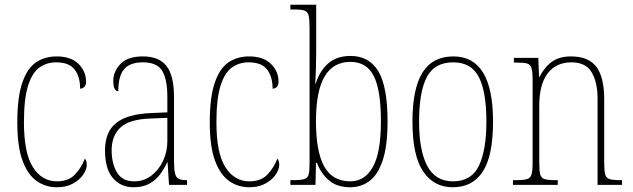

<svg xmlns="http://www.w3.org/2000/svg" viewBox="-20 -780 2669 810"><path d="M220 10Q172 10 134.5 -16.5Q97 -43 75 -102.5Q53 -162 53 -263Q53 -370 74 -431Q95 -492 132 -517Q169 -542 219 -542Q279 -542 311 -510.5Q343 -479 343 -436Q343 -420 335.5 -413Q328 -406 318 -406Q318 -457 294.5 -487Q271 -517 217 -517Q176 -517 145.5 -494.5Q115 -472 98 -417Q81 -362 81 -264Q81 -134 119 -74.5Q157 -15 220 -15Q270 -15 297.5 -45Q325 -75 338 -111Q346 -102 346 -84Q346 -66 331.5 -44Q317 -22 288.5 -6Q260 10 220 10Z M543 10Q490 10 456.5 -28.5Q423 -67 423 -146Q423 -224 470.5 -261.5Q518 -299 617 -303L686 -306V-371Q686 -446 664 -481.5Q642 -517 583 -517Q527 -517 503 -487.5Q479 -458 479 -395Q458 -395 458 -439Q458 -479 488.5 -510.5Q519 -542 583 -542Q651 -542 682.5 -501.5Q714 -461 714 -372V-105Q714 -68 718 -50Q722 -32 733 -26Q744 -20 765 -20H769V0H693L687 -95H685Q673 -68 655 -44Q637 -20 610 -5Q583 10 543 10ZM546 -15Q587 -15 618.5 -39Q650 -63 668 -101.5Q686 -140 686 -185V-283L616 -280Q525 -277 488 -242Q451 -207 451 -146Q451 -90 473.5 -52.5Q496 -15 546 -15Z M1032 10Q984 10 946.5 -16.5Q909 -43 887 -102.5Q865 -162 865 -263Q865 -370 886 -431Q907 -492 944 -517Q981 -542 1031 -542Q1091 -542 1123 -510.5Q1155 -479 1155 -436Q1155 -420 1147.5 -413Q1140 -406 1130 -406Q1130 -457 1106.5 -487Q1083 -517 1029 -517Q988 -517 957.5 -494.5Q927 -472 910 -417Q893 -362 893 -264Q893 -134 931 -74.5Q969 -15 1032 -15Q1082 -15 1109.5 -45Q1137 -75 1150 -111Q1158 -102 1158 -84Q1158 -66 1143.5 -44Q1129 -22 1100.5 -6Q1072 10 1032 10Z M1457 10Q1403 10 1369 -18Q1335 -46 1317 -93H1313L1311 0H1205V-20H1218Q1249 -20 1263.5 -24.5Q1278 -29 1282 -43.5Q1286 -58 1286 -89V-661Q1286 -698 1282 -714.5Q1278 -731 1264 -735.5Q1250 -740 1220 -740H1205V-760H1314V-561Q1314 -534 1313 -496.5Q1312 -459 1310 -427H1312Q1328 -480 1364 -512Q1400 -544 1459 -544Q1537 -544 1576 -479.5Q1615 -415 1615 -267Q1615 -166 1595 -105Q1575 -44 1539.5 -17Q1504 10 1457 10ZM1458 -15Q1519 -15 1553 -75.5Q1587 -136 1587 -269Q1587 -399 1557 -459Q1527 -519 1458 -519Q1386 -519 1349.5 -457.5Q1313 -396 1313 -268Q1313 -140 1348 -77.5Q1383 -15 1458 -15Z M1890 10Q1810 10 1765 -57Q1720 -124 1720 -267Q1720 -406 1762.5 -474Q1805 -542 1893 -542Q2060 -542 2060 -267Q2060 -123 2017 -56.5Q1974 10 1890 10ZM1891 -15Q1969 -15 2000.5 -81Q2032 -147 2032 -267Q2032 -393 2000 -455Q1968 -517 1892 -517Q1813 -517 1780.5 -454.5Q1748 -392 1748 -267Q1748 -145 1782.5 -80Q1817 -15 1891 -15Z M2144 0V-20H2157Q2189 -20 2203.5 -24.5Q2218 -29 2222.5 -44.5Q2227 -60 2227 -95V-441Q2227 -476 2222.5 -492Q2218 -508 2204 -512Q2190 -516 2160 -516H2148V-536H2251L2254 -456H2256Q2278 -498 2309 -520Q2340 -542 2389 -542Q2463 -542 2496 -498Q2529 -454 2529 -361V-95Q2529 -60 2533 -44.5Q2537 -29 2551.5 -24.5Q2566 -20 2597 -20H2604V0H2501V-364Q2501 -433 2476 -475Q2451 -517 2391 -517Q2326 -517 2290.5 -470.5Q2255 -424 2255 -333V-95Q2255 -60 2259 -44.5Q2263 -29 2277.5 -24.5Q2292 -20 2324 -20H2333V0Z"/></svg>

Font: Noto Serif Tamil Condensed Thin
Style: Italic
Weight: 100
Width: 3
Italic angle: -12°
Designer: Indian Type Foundry, Tom Grace, and the Monotype Design Team
Foundry: Monotype Imaging Inc.
Version: Version 2.003; ttfautohint (v1.8.4.7-5d5b)